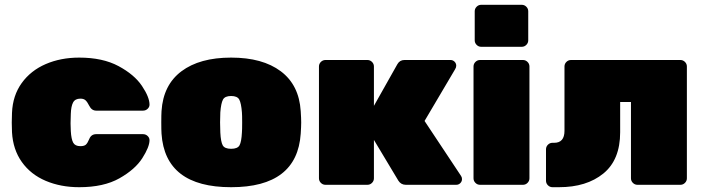

<svg xmlns="http://www.w3.org/2000/svg" viewBox="-20 -770 2927 800"><path d="M315 -161Q331 -161 338 -167.5Q345 -174 352 -191Q360 -211 381 -211H576Q587 -211 595 -203.5Q603 -196 603 -186Q603 -158 573 -111Q543 -64 477.5 -27Q412 10 310 10Q233 10 170.5 -16.5Q108 -43 71 -95Q34 -147 30 -219L29 -259L30 -300Q33 -372 70.5 -424Q108 -476 170.5 -503Q233 -530 310 -530Q408 -530 474 -494.5Q540 -459 571.5 -412Q603 -365 603 -334Q603 -324 595 -316.5Q587 -309 576 -309H381Q362 -309 352 -329Q344 -345 336.5 -352Q329 -359 315 -359Q293 -359 284.5 -343Q276 -327 275 -295L274 -256L275 -224Q277 -190 285 -175.5Q293 -161 315 -161Z M1235 -260Q1235 -243 1233 -213Q1218 10 943 10Q668 10 653 -213Q652 -228 652 -260Q652 -292 653 -307Q660 -416 736 -473Q812 -530 943 -530Q1074 -530 1150 -473Q1226 -416 1233 -307Q1235 -277 1235 -260ZM898 -302 897 -260 898 -218Q900 -179 908 -164.5Q916 -150 943 -150Q970 -150 978 -164.5Q986 -179 988 -218Q989 -228 989 -260Q989 -292 988 -302Q985 -340 977 -355Q969 -370 943 -370Q917 -370 909 -355Q901 -340 898 -302Z M1636 -503Q1646 -520 1665 -520H1857Q1867 -520 1874 -513Q1881 -506 1881 -496Q1881 -489 1876 -481L1749 -266L1901 -37Q1905 -31 1905 -24Q1905 -14 1898 -7Q1891 0 1881 0H1671Q1651 0 1640 -17L1538 -187V-27Q1538 -16 1530 -8Q1522 0 1511 0H1336Q1325 0 1317 -8Q1309 -16 1309 -27V-493Q1309 -504 1317 -512Q1325 -520 1336 -520H1511Q1522 -520 1530 -512Q1538 -504 1538 -493V-329Z M2154 -575H1985Q1974 -575 1966 -583Q1958 -591 1958 -602V-723Q1958 -734 1966 -742Q1974 -750 1985 -750H2154Q2165 -750 2173 -742Q2181 -734 2181 -723V-602Q2181 -591 2173 -583Q2165 -575 2154 -575ZM1953 -27V-493Q1953 -504 1961 -512Q1969 -520 1980 -520H2159Q2170 -520 2178 -512Q2186 -504 2186 -493V-27Q2186 -16 2178 -8Q2170 0 2159 0H1980Q1969 0 1961 -8Q1953 -16 1953 -27Z M2255 -17V-148Q2255 -159 2263 -167Q2271 -175 2282 -175H2289Q2332 -175 2332 -225V-493Q2332 -504 2340 -512Q2348 -520 2359 -520H2815Q2826 -520 2834 -512Q2842 -504 2842 -493V-27Q2842 -16 2834 -8Q2826 0 2815 0H2636Q2625 0 2617 -8Q2609 -16 2609 -27V-345H2564V-219Q2564 -104 2494 -47Q2424 10 2309 10H2282Q2271 10 2263 2Q2255 -6 2255 -17Z"/></svg>

Font: Rubik
Style: Regular
Weight: 900
Designer: Hubert & Fischer
Foundry: Hubert & Fischer
Version: Version 1.100